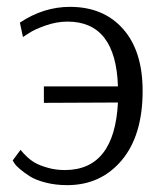

<svg xmlns="http://www.w3.org/2000/svg" viewBox="-20 -530 473 560"><path d="M17 -62 40 -93Q42 -91 45 -87Q48 -83 59 -72.5Q70 -62 83.5 -54.5Q97 -47 120 -40.5Q143 -34 169 -34Q314 -34 324 -231L108 -230V-278H324Q318 -467 177 -467Q145 -467 112.5 -455.5Q80 -444 64 -433L47 -422L38 -464Q107 -510 184 -510Q282 -510 339 -445.5Q396 -381 396 -265Q396 -135 335 -62.5Q274 10 176 10Q142 10 113 2.5Q84 -5 67.5 -15.5Q51 -26 38.5 -36.5Q26 -47 22 -54Z"/></svg>

Font: Arsenal
Style: Regular
Weight: 400
Designer: Andrij Shevchenko
Foundry: Stairsfor.com
Version: Version 1.000